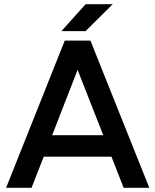

<svg xmlns="http://www.w3.org/2000/svg" viewBox="-20 -893 738 913"><path d="M510 -148H188L130 0H9L288 -700H410L690 0H568ZM471 -250 349 -561 228 -250ZM387 -873H516L387 -745H272Z"/></svg>

Font: Oak Sans SemiBold
Style: Regular
Weight: 600
Designer: Erik Kennedy, Walven
Foundry: Erik Kennedy, Walven
Version: Version 1.000